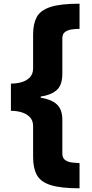

<svg xmlns="http://www.w3.org/2000/svg" viewBox="-20 -945 499 1038"><path d="M39 -493Q70 -493 97.5 -501Q125 -509 142 -527.5Q159 -546 159 -576V-759Q159 -816 178.5 -852.5Q198 -889 252 -907Q306 -925 410 -925V-789Q390 -789 368.5 -786Q347 -783 332 -772.5Q317 -762 317 -737V-546Q317 -485 286.5 -458Q256 -431 200 -423V-417Q257 -408 287 -381Q317 -354 317 -297V-115Q317 -91 332 -80Q347 -69 369 -66.5Q391 -64 410 -63V73Q308 73 253.5 55.5Q199 38 179 0.5Q159 -37 159 -95V-263Q159 -293 141.5 -311.5Q124 -330 96.5 -338Q69 -346 39 -346Z"/></svg>

Font: Noto Sans Oriya UI Blk
Style: Regular
Weight: 900
Designer: Amélie Bonet and Sol Matas
Foundry: Google LLC
Version: Version 2.000